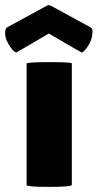

<svg xmlns="http://www.w3.org/2000/svg" viewBox="-59 -729 382 751"><path d="M5 -524Q-4 -524 -19 -546Q-39 -576 -39 -596Q-39 -616 -33 -621L121 -705Q128 -709 132 -709Q136 -709 143 -705L297 -621Q303 -616 303 -607Q303 -576 286 -550Q269 -524 260 -524Q258 -524 132 -598Q7 -524 5 -524ZM222 -6Q222 2 133.5 2Q45 2 45 -5V-480Q45 -486 133.5 -486Q222 -486 222 -481Z"/></svg>

Font: Lilita One Rus
Style: Regular
Weight: 400
Designer: Juan Montoreano
Foundry: Juan Montoreano
Version: Version 1.002